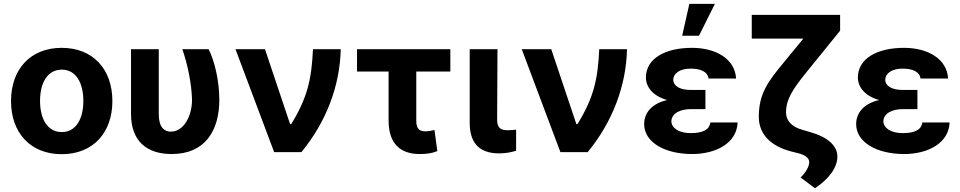

<svg xmlns="http://www.w3.org/2000/svg" viewBox="-20 -806 5087 1017"><path d="M306.8 10.7C472.3 10.7 575.3 -102.6 575.3 -270.6C575.3 -439.6 472.3 -552.6 306.8 -552.6C141.3 -552.6 38.4 -439.6 38.4 -270.6C38.4 -102.6 141.3 10.7 306.8 10.7ZM192.1 -271.7C192.1 -366.8 231.2 -437.1 307.5 -437.1C382.5 -437.1 421.5 -366.8 421.5 -271.7C421.5 -176.5 382.5 -106.5 307.5 -106.5C231.2 -106.5 192.1 -176.5 192.1 -271.7Z M674 -545.5V-203.1C674 -55.8 759.9 9.9 889.6 9.9C1067.8 9.9 1141.7 -115.8 1141.7 -277C1141.7 -380.7 1115.4 -485.8 1084.9 -545.5H945.7C974.1 -464.5 994.7 -364 997.2 -277C996.8 -192.5 954.2 -108.7 884.9 -108.7C850.9 -108.7 820.7 -131 821 -201.7V-545.5Z M1432.2 0H1576.3C1708.5 -160.2 1780.9 -353 1784.8 -545.5H1637.8C1630.3 -386.4 1609 -289.4 1522.4 -148.4H1516.7L1383.5 -545.5H1227.3Z M2365.4 -545.5H1871.1V-427.2H2038.4V-166.2C2038.4 -47.6 2098.7 9.9 2202.4 9.9C2240.4 9.9 2266.3 6.4 2296.5 -5.7L2281.2 -117.5C2265.6 -114 2254.3 -110.4 2232.2 -110.4C2203.5 -110.4 2185 -122.5 2185 -165.5V-427.2H2365.4Z M2468 -545.5V-152.7C2468.8 -39.1 2528.4 6.4 2623.9 6.4C2657.7 6.4 2688.9 0.7 2713.8 -7.8V-119C2701.7 -117.9 2685.4 -116.1 2670.8 -116.1C2633.5 -116.1 2613.6 -127.1 2613.3 -170.8L2615.1 -545.5Z M2948.5 0H3092.7C3224.8 -160.2 3297.2 -353 3301.1 -545.5H3154.1C3146.7 -386.4 3125.4 -289.4 3038.7 -148.4H3033L2899.9 -545.5H2743.6Z M3716.6 -329.5H3639.2C3580.6 -329.5 3546.5 -350.9 3546.2 -383.5C3546.5 -414.8 3577.8 -442.5 3638.1 -442.5C3691.8 -442.5 3728.7 -425.8 3733 -389.9H3878.9C3873.9 -492.2 3774.1 -552.6 3645.6 -552.6C3503.6 -552.6 3401.6 -496.4 3401.3 -395.6C3401.3 -345.9 3437.1 -297.6 3513.8 -276.3C3429.7 -256.4 3392.4 -207 3392 -148.4C3392.4 -51.1 3503.2 9.9 3646.3 9.9C3771.7 9.9 3882.8 -47.2 3887.1 -157.3H3742.9C3737.6 -120.4 3706 -100.9 3638.5 -100.9C3572.8 -100.9 3536.9 -130 3536.2 -163C3536.9 -207.4 3585.9 -228 3639.2 -228H3716.6ZM3593.4 -616.8H3682.5L3766.7 -785.5H3631.4Z M4430 -727.3H3962V-601.6H4235.4L4134.9 -479.4C4047.9 -373.9 3999.3 -311.1 3999.3 -186.8C3999.3 -96.2 4061.8 -30.9 4174.7 -2.8L4211.3 6.4C4247.2 16 4267 33 4266.3 53.3C4265.6 74.6 4251.8 103.7 4220.9 134.2L4296.9 191.1C4373.2 139.9 4415.5 80.3 4415.5 23.1C4415.5 -34.1 4364 -80.6 4268.5 -107.2L4229.4 -118.6C4174 -134.2 4143.5 -166.5 4143.5 -210.2C4143.5 -281.2 4181.1 -335.2 4247.5 -418.3L4430 -643.5Z M4839.5 -329.5H4762.1C4703.5 -329.5 4669.4 -350.9 4669 -383.5C4669.4 -414.8 4700.6 -442.5 4761 -442.5C4814.6 -442.5 4851.6 -425.8 4855.8 -389.9H5001.8C4996.8 -492.2 4897 -552.6 4768.5 -552.6C4626.4 -552.6 4524.5 -496.4 4524.1 -395.6C4524.1 -345.9 4560 -297.6 4636.7 -276.3C4552.6 -256.4 4515.3 -207 4514.9 -148.4C4515.3 -51.1 4626.1 9.9 4769.2 9.9C4894.5 9.9 5005.7 -47.2 5009.9 -157.3H4865.8C4860.4 -120.4 4828.8 -100.9 4761.4 -100.9C4695.7 -100.9 4659.8 -130 4659.1 -163C4659.8 -207.4 4708.8 -228 4762.1 -228H4839.5Z"/></svg>

Font: Margiela Sans
Style: Bold
Weight: 700
Designer: Stefan Endress, Andreas Faust
Version: Version 1.100;FEAKit 1.0